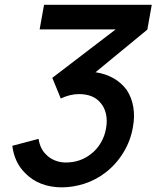

<svg xmlns="http://www.w3.org/2000/svg" viewBox="-20 -770 656 804"><path d="M536.5 -237.5Q527 -180.5 496.2 -130.5Q465.5 -80.5 420 -46Q379.5 -15.5 332.5 -0.5Q285.5 14.5 238.5 14.5Q193 14.5 153.8 -0.2Q114.5 -15 85.5 -45Q40.5 -89 31.5 -159.5L141.5 -188.5Q148 -146.5 173 -123Q187.5 -107.5 209.2 -98.5Q231 -89.5 255 -89.5Q315 -89.5 359.5 -124Q385.5 -143.5 402.2 -172.2Q419 -201 424 -232.5Q430 -264.5 423.8 -292.8Q417.5 -321 400 -340.5Q370 -376 310.5 -376Q273.5 -376 234.5 -357.5L199 -444L464.5 -647H146L164.5 -750H615.5L597 -646L380 -467.5Q465 -454.5 510.5 -393.5Q531.5 -362 538.2 -321.8Q545 -281.5 536.5 -237.5Z"/></svg>

Font: Russisch Sans SemiBold
Style: Italic
Weight: 600
Width: 4
Italic angle: -10°
Designer: Michael Sharanda (font) & Cristiano Sobral (main changes)
Foundry: Michael Sharanda
Version: Version 2.00;September 8, 2020;FontCreator 13.0.0.2681 64-bi